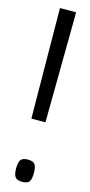

<svg xmlns="http://www.w3.org/2000/svg" viewBox="-118 -770 377 803"><g transform="rotate(15 70.5 -368.5)"><path d="M39.6 -262.5 35.5 -740H105.4L100.5 -262.5ZM31.8 -44.9Q31.8 -71.5 40 -82.3Q48.2 -93.2 70.3 -93.2Q93.1 -93.2 101 -82.3Q108.8 -71.5 108.8 -44.9Q108.8 -18.6 101 -7.8Q93.1 3.1 70.3 3.1Q48.2 3.1 40 -7.8Q31.8 -18.6 31.8 -44.9Z"/></g></svg>

Font: Georama ExtraCondensed Thin
Style: Regular
Weight: 100
Width: 2
Designer: Jean-Baptiste Levee
Foundry: Production Type
Version: Version 1.001